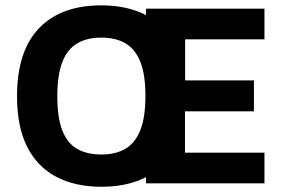

<svg xmlns="http://www.w3.org/2000/svg" viewBox="-20 -700 1096 733"><path d="M366.8 13Q267.8 13 195.6 -24.6Q123.4 -62.2 84.2 -138.5Q45 -214.8 45 -333Q45 -504.2 128.7 -591.9Q212.4 -679.6 366.8 -679.6Q465.8 -679.6 538.2 -642Q610.6 -604.4 649.8 -527.6Q689 -450.8 689 -333.6Q689 -162.4 605.1 -74.7Q521.2 13 366.8 13ZM366.8 -110.2Q421.8 -110.2 459.2 -132.3Q496.6 -154.4 515.9 -203.4Q535.2 -252.4 535.2 -334.2Q535.2 -415.4 515.9 -463.9Q496.6 -512.4 459.2 -534.4Q421.8 -556.4 366.8 -556.4Q311.8 -556.4 274.3 -534.1Q236.8 -511.8 217.8 -462.7Q198.8 -413.6 198.8 -332.4Q198.8 -251.2 217.8 -202.2Q236.8 -153.2 274.3 -131.7Q311.8 -110.2 366.8 -110.2ZM537.4 0V-667H989.6V-549.8H686.8V-393H949.4V-275H686.2V-117.2H989.6V0Z"/></svg>

Font: Maven Pro VF Beta
Style: Regular
Weight: 400
Designer: Joe Prince
Foundry: Joe Prince
Version: Version 2.002